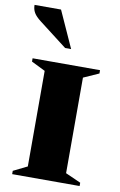

<svg xmlns="http://www.w3.org/2000/svg" viewBox="-96 -863 572 914"><g transform="rotate(10 190.5 -406.0)"><path d="M30 0V-16L97 -49V-511L30 -544V-560H356V-544L282 -511V-49L356 -16V0ZM174 -635 39 -739Q14 -758 4.5 -774.5Q-5 -791 -5 -812H123L203 -635Z"/></g></svg>

Font: Spectral SC ExtraBold
Style: Regular
Weight: 800
Designer: Jean-Baptiste Levee
Foundry: Production Type
Version: Version 2.001